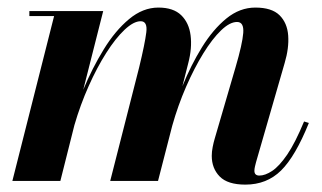

<svg xmlns="http://www.w3.org/2000/svg" viewBox="-20 -490 873 520"><path d="M408 0H278.5L357 -308Q372.5 -372 376.2 -402.2Q380 -432.5 361 -432.5Q342 -432.5 317.5 -409.5Q293 -386.5 267.8 -346.8Q242.5 -307 220 -256.5Q197.5 -206 181.5 -151L143.5 0H13.5L126.5 -446.5H59.5V-460H259.5L205.5 -247Q229.5 -305 260.8 -356Q292 -407 329.5 -438.2Q367 -469.5 409 -469.5Q449.5 -469.5 470.8 -448.8Q492 -428 496.2 -394Q500.5 -360 490 -319.5L474 -256.5Q497 -313.5 527 -362Q557 -410.5 593.2 -440Q629.5 -469.5 671.5 -469.5Q716 -469.5 737 -448.8Q758 -428 760.5 -394Q763 -360 751 -319.5L673.5 -51Q672 -45.5 670.5 -39Q669 -32.5 669 -27.5Q669 -14.5 682.5 -14.5Q698 -14.5 717 -27Q736 -39.5 757.8 -71.2Q779.5 -103 803.5 -161L816.5 -157Q780 -66.5 741.2 -28.2Q702.5 10 644.5 10Q596.5 10 575 -12Q553.5 -34 553.5 -68Q553.5 -79 556 -91.8Q558.5 -104.5 561.5 -114.5L618 -308Q636.5 -371 638.8 -400.8Q641 -430.5 622 -430.5Q602.5 -430.5 578.8 -407.8Q555 -385 530.5 -345.2Q506 -305.5 484 -255Q462 -204.5 446.5 -149.5Z"/></svg>

Font: Bodoni* 16pt
Style: Bold Italic
Weight: 700
Italic angle: -13°
Version: Version 2.3